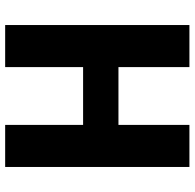

<svg xmlns="http://www.w3.org/2000/svg" viewBox="-25 -729 754 744"><g transform="rotate(90 352.0 -357.0)"><path d="M627 0V-714H464V-439H240V-714H77V0H240V-302H464V0Z"/></g></svg>

Font: Noto Sans Gujarati UI SemiCondensed ExtraBold
Style: Regular
Weight: 800
Width: 4
Designer: Jelle Bosma - Monotype Design Team, Universal Thirst
Foundry: Monotype Imaging Inc.
Version: Version 2.106